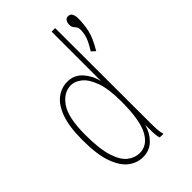

<svg xmlns="http://www.w3.org/2000/svg" viewBox="-202 -749 843 843"><g transform="rotate(-45 219.0 -328.0)"><path d="M176 9Q140 9 109.5 -13.5Q79 -36 59.5 -88.5Q40 -141 40 -232Q40 -316 58.5 -366Q77 -416 107.5 -438.5Q138 -461 174 -461Q217 -461 244.5 -429.5Q272 -398 281 -358V-665H303L304 -71Q304 -53 305 -35.5Q306 -18 311 0L288 -1Q283 -15 282.5 -41Q282 -67 282 -85Q272 -46 244.5 -18.5Q217 9 176 9ZM380 -662Q394 -662 399.5 -650.5Q405 -639 405 -623Q405 -587 397 -551.5Q389 -516 359 -466L341 -482Q363 -517 370 -538.5Q377 -560 377 -581Q377 -594 372 -600Q367 -606 362 -612.5Q357 -619 357 -633Q357 -644 362.5 -653Q368 -662 380 -662ZM178 -14Q226 -14 253.5 -65Q281 -116 281 -231Q281 -310 264.5 -355Q248 -400 223.5 -419.5Q199 -439 175 -439Q129 -439 97 -393Q65 -347 65 -240Q65 -152 81 -102.5Q97 -53 123 -33.5Q149 -14 178 -14Z"/></g></svg>

Font: Inconsolata SemiCondensed ExtraLight
Style: Regular
Weight: 200
Width: 4
Monospace: yes
Designer: Raph Levien, Cyreal, Brenton Simpson
Foundry: Raph Levien, Cyreal, Google
Version: Version 3.100; ttfautohint (v1.8.4.7-5d5b)